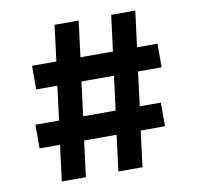

<svg xmlns="http://www.w3.org/2000/svg" viewBox="-76 -753 856 832"><g transform="rotate(-10 351.5 -337.0)"><path d="M538 -412 519 -262H612V-158H505L485 0H379L399 -158H256L236 0H130L150 -158H60V-262H164L183 -412H90V-516H197L217 -674H323L303 -516H446L466 -674H572L552 -516H642V-412ZM432 -412H289L270 -262H413Z"/></g></svg>

Font: Biryani SemiBold
Style: Regular
Weight: 600
Designer: Dan Reynolds and Mathieu Réguer
Foundry: Dan Reynolds and Mathieu Réguer
Version: Version 1.004; ttfautohint (v1.1) -l 5 -r 5 -G 72 -x 0 -D la